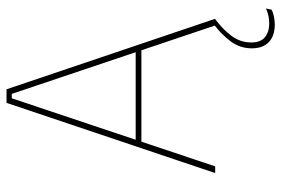

<svg xmlns="http://www.w3.org/2000/svg" viewBox="-157 -522 862 588"><g transform="rotate(-90 274.0 -228.0)"><path d="M38 0 253 -639H294.5L510.5 0H490L280.5 -623H267L58.5 0ZM127 -226V-243.5H421V-226ZM493 182.5Q458 182.5 439 164.2Q420 146 420 112.5V112Q420 76.5 440.8 48.2Q461.5 20 492 -3L509.5 -2V0Q477.5 23.5 457.8 50.5Q438 77.5 438 110V111Q438 139 454 152.2Q470 165.5 496 165.5Q507.5 165.5 518.8 163.2Q530 161 542 155.5L538.5 172.5Q531 177 518 179.8Q505 182.5 493 182.5Z"/></g></svg>

Font: Anek Latin Thin
Style: Regular
Weight: 250
Designer: Yesha Goshar
Foundry: Ek Type
Version: Version 1.003